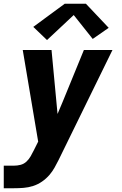

<svg xmlns="http://www.w3.org/2000/svg" viewBox="-30 -786 650 1021"><path d="M-10 215V95H44Q62 95 79.5 90.5Q97 86 110.5 73.5Q124 61 133 45Q142 29 150 13L173 -33L91 -520H244L276 -180L303 -244L416 -520H568L281 66Q271 86 260 105.5Q249 125 234 143Q216 164 193.5 179.5Q171 195 146 203Q121 211 95.5 213Q70 215 44 215ZM220 -573 147 -643 314 -766H427L548 -638L463 -579L362 -706Z"/></svg>

Font: Iosevka SS04 Heavy Extended
Style: Italic
Weight: 900
Width: 7
Italic angle: -9°
Monospace: yes
Designer: Belleve Invis
Foundry: Belleve Invis
Version: Version 19.0.0; ttfautohint (v1.8.4)